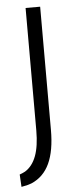

<svg xmlns="http://www.w3.org/2000/svg" viewBox="-69 -564 320 801"><g transform="rotate(-5 91.5 -163.0)"><path d="M131 -18Q131 69 106.5 122Q82 175 31 197Q25 199 17.5 201.5Q10 204 2.5 205Q-5 206 -12 208L-15 156Q-9 154 -3.5 151.5Q2 149 8 146Q39 127 54.5 86Q70 45 70 -21V-534H131Z"/></g></svg>

Font: Georama ExtraCondensed Thin Light
Style: Regular
Weight: 300
Version: Version 1.001